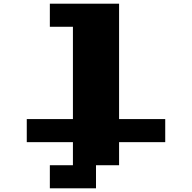

<svg xmlns="http://www.w3.org/2000/svg" viewBox="-20 -1020 1040 1040"><path d="M250 -937.5V-1000H437.5H625V-687.5V-375H750H875V-312.5V-250H750H625V-187.5V-125H562.5H500V-62.5V0H375H250V-62.5V-125H312.5H375V-187.5V-250H250H125V-312.5V-375H250H375V-625V-875H312.5H250Z"/></svg>

Font: Press Start 2P
Style: Regular
Weight: 500
Monospace: yes
Version: Version 2.14